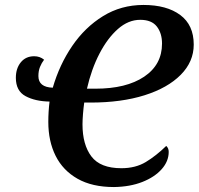

<svg xmlns="http://www.w3.org/2000/svg" viewBox="-20 -745 802 775"><path d="M440 10Q352 10 293 -23.5Q234 -57 204.5 -116Q175 -175 175 -253Q175 -294 180 -335Q122 -336 83 -357Q44 -378 44 -431Q44 -469 64 -493.5Q84 -518 118 -518Q141 -518 158 -504Q148 -491 141.5 -475Q135 -459 135 -438Q135 -393 193 -391Q220 -484 271.5 -559.5Q323 -635 396 -680Q469 -725 559 -725Q653 -725 707.5 -684.5Q762 -644 762 -565Q762 -496 709.5 -443Q657 -390 563.5 -360.5Q470 -331 345 -331H320Q317 -310 315 -285Q313 -260 313 -243Q313 -161 349 -113.5Q385 -66 470 -66Q527 -66 568.5 -91Q610 -116 651 -156Q661 -147 661 -132Q661 -94 632.5 -62Q604 -30 554.5 -10.5Q505 9 440 10ZM365 -387Q490 -387 562 -435.5Q634 -484 634 -569Q634 -611 613 -638Q592 -665 546 -665Q498 -665 456 -628Q414 -591 381.5 -528.5Q349 -466 331 -387Z"/></svg>

Font: Noto Serif SemiCondensed SemiBold
Style: Italic
Weight: 600
Width: 4
Italic angle: -12°
Designer: Monotype Design Team
Foundry: Monotype Imaging Inc.
Version: Version 2.014; ttfautohint (v1.8.4.7-5d5b)